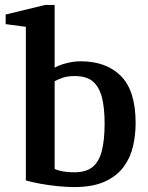

<svg xmlns="http://www.w3.org/2000/svg" viewBox="-20 -750 602 780"><path d="M281 10Q254 10 217 6.5Q180 3 144.5 -3.5Q109 -10 85 -17V-641L3 -652V-691L164 -730H202V-475Q221 -486 250.5 -493.5Q280 -501 308 -501Q412 -501 471.5 -441Q531 -381 531 -250Q531 -202 520.5 -156Q510 -110 482.5 -72.5Q455 -35 406 -12.5Q357 10 281 10ZM281 -50Q330 -50 356.5 -72Q383 -94 394 -138.5Q405 -183 405 -248Q405 -310 394.5 -352.5Q384 -395 358.5 -418Q333 -441 283 -441Q258 -441 239 -435.5Q220 -430 202 -420V-64Q213 -58 234 -54Q255 -50 281 -50Z"/></svg>

Font: Manuale SemiBold
Style: Regular
Weight: 600
Version: Version 1.002